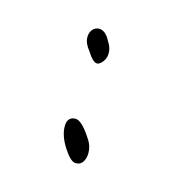

<svg xmlns="http://www.w3.org/2000/svg" viewBox="-49 -434 278 302"><g transform="rotate(15 90.0 -283.0)"><path d="M103.5 -356.4Q103.5 -365.2 97.7 -374Q89.8 -389.6 79.1 -389.6Q73.2 -389.6 68.8 -384.8Q64.5 -379.9 64.5 -372.1Q64.5 -362.3 73.2 -351.6Q83 -335.9 89.8 -335.9Q93.8 -335.9 98.6 -341.8Q103.5 -347.7 103.5 -356.4ZM66.4 -227.5Q66.4 -211.9 78.1 -193.8Q89.8 -175.8 97.7 -175.8Q97.7 -175.8 98.6 -175.8Q105.5 -175.8 109.4 -181.6Q113.3 -187.5 113.3 -196.3Q113.3 -206.1 108.4 -214.8Q90.8 -243.2 80.1 -243.2Q66.4 -243.2 66.4 -227.5Z"/></g></svg>

Font: 辰宇落雁體 Thin
Style: Regular
Weight: 100
Designer: Written by Liu, Wei-Chen; Created by Wang, Li-Yu.
Foundry: New Value
Version: Version 1.000